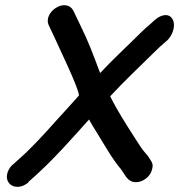

<svg xmlns="http://www.w3.org/2000/svg" viewBox="-20 -723 694 744"><path d="M8 -50C1 -21 20 1 47 1C66 1 80 -8 90 -16V-18L117 -42C188 -106 258 -185 325 -260C334 -243 345 -225 356 -208C385 -161 415 -107 449 -67C464 -48 473 -17 507 -17C531 -17 562 -36 569 -66C571 -74 575 -85 565 -100C564 -101 560 -108 560 -108C554 -118 547 -126 535 -140C526 -151 515 -170 499 -194C469 -241 434 -295 407 -350C460 -407 518 -462 573 -516C592 -535 608 -550 625 -564C650 -584 666 -633 643 -656C628 -672 603 -662 591 -654C582 -648 575 -641 566 -633L557 -625C539 -610 523 -594 508 -579C463 -535 416 -491 368 -440C340 -514 325 -557 289 -630L264 -682C234 -736 143 -674 170 -623L194 -572C203 -550 285 -383 286 -353C257 -320 229 -290 200 -258C152 -204 100 -147 55 -108L24 -80C18 -74 10 -60 8 -50Z"/></svg>

Font: Stray Cat
Style: ExBlkObl
Weight: 1000
Version: Version 1.0